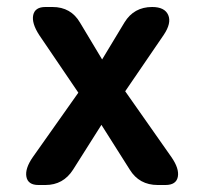

<svg xmlns="http://www.w3.org/2000/svg" viewBox="-20 -529 584 549"><path d="M90 0Q60 0 55.5 -23.5Q51 -47 74 -80L204 -264L92 -429Q70 -463 75 -486Q80 -509 110 -509H130Q183 -509 209 -464L272 -359L336 -465Q363 -509 415 -509Q451 -509 461 -486Q471 -463 448 -429L338 -268L470 -80Q493 -47 488.5 -23.5Q484 0 453 0H431Q378 0 351 -44L270 -172L189 -44Q161 0 110 0Z"/></svg>

Font: Zen Maru Gothic Black
Style: Regular
Weight: 900
Designer: Yoshimichi Ohira
Foundry: Positype
Version: Version 1.001